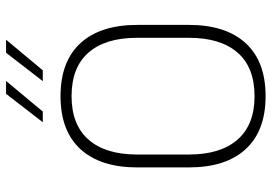

<svg xmlns="http://www.w3.org/2000/svg" viewBox="-148 -716 874 617"><g transform="rotate(-90 288.5 -407.0)"><path d="M288.5 10Q177 10 118.2 -54Q59.5 -118 59.5 -237V-402Q59.5 -521 118.2 -585Q177 -649 288.5 -649Q400 -649 458.8 -585Q517.5 -521 517.5 -402V-237Q517.5 -118 458.8 -54Q400 10 288.5 10ZM288.5 -25.5Q381 -25.5 428.5 -80.2Q476 -135 476 -236V-403.5Q476 -504.5 428.5 -559Q381 -613.5 288.5 -613.5Q196.5 -613.5 148.8 -559Q101 -504.5 101 -403.5V-236Q101 -135 148.8 -80.2Q196.5 -25.5 288.5 -25.5ZM428 -824H469.5V-823.5L371.5 -706H337.5V-707ZM296 -824H337V-823.5L239 -706H205.5V-707Z"/></g></svg>

Font: Anek Latin ExtraLight
Style: Regular
Weight: 250
Designer: Yesha Goshar
Foundry: Ek Type
Version: Version 1.003